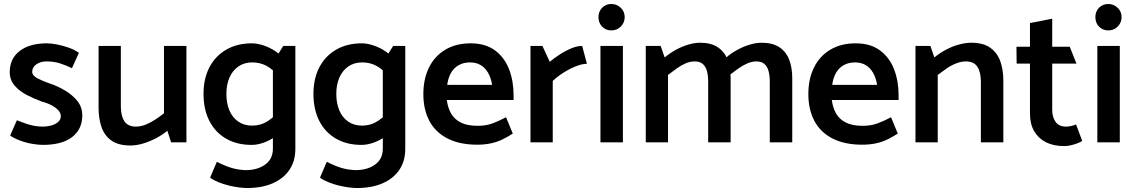

<svg xmlns="http://www.w3.org/2000/svg" viewBox="-20 -716 5711 966"><path d="M31 -34Q53 -19 83 -8Q113 3 144 8Q175 13 195 13Q292 13 343 -26.5Q394 -66 394 -135Q394 -177 369.5 -207.5Q345 -238 307.5 -260.5Q270 -283 230 -296Q195 -308 168.5 -322Q142 -336 142 -355Q142 -377 162.5 -392Q183 -407 214 -407Q251 -407 281 -397.5Q311 -388 342 -373L377 -450Q355 -466 325 -476.5Q295 -487 266 -492.5Q237 -498 216 -498Q129 -498 79 -459.5Q29 -421 29 -353Q29 -314 53.5 -285.5Q78 -257 115 -238Q152 -219 190 -205Q220 -197 241 -185.5Q262 -174 274 -160.5Q286 -147 286 -131Q286 -115 273 -103Q260 -91 239 -85Q218 -79 194 -79Q173 -79 152 -83Q131 -87 109 -94.5Q87 -102 65 -111Z M805 -485V-146Q785 -130 761.5 -114.5Q738 -99 713 -89Q688 -79 663 -79Q624 -79 606 -106Q588 -133 588 -181V-485H476V-173Q476 -119 491 -76Q506 -33 541 -8.5Q576 16 637 16Q666 16 698.5 6.5Q731 -3 763 -19.5Q795 -36 822 -58L841 0H918V-485Z M1466 -485H1405L1353 -401V32Q1353 83 1315.5 111Q1278 139 1219 140Q1178 139 1144 128.5Q1110 118 1071 98L1037 178Q1055 191 1080 201Q1105 211 1131.5 217.5Q1158 224 1182.5 227Q1207 230 1222 230Q1298 230 1352.5 206Q1407 182 1436.5 138Q1466 94 1466 33ZM1381 -152Q1348 -118 1317.5 -101Q1287 -84 1248 -84Q1208 -84 1178.5 -104.5Q1149 -125 1134 -161Q1119 -197 1119 -244Q1119 -289 1134 -324.5Q1149 -360 1178.5 -381Q1208 -402 1249 -402Q1287 -402 1318.5 -386Q1350 -370 1383 -332L1416 -409Q1397 -437 1367.5 -457Q1338 -477 1306 -487.5Q1274 -498 1248 -498Q1173 -498 1118 -466Q1063 -434 1033.5 -377Q1004 -320 1004 -244Q1004 -166 1033 -108.5Q1062 -51 1116.5 -19Q1171 13 1246 13Q1274 13 1304.5 2.5Q1335 -8 1364 -28Q1393 -48 1415 -76Z M2019 -485H1958L1906 -401V32Q1906 83 1868.5 111Q1831 139 1772 140Q1731 139 1697 128.5Q1663 118 1624 98L1590 178Q1608 191 1633 201Q1658 211 1684.5 217.5Q1711 224 1735.5 227Q1760 230 1775 230Q1851 230 1905.5 206Q1960 182 1989.5 138Q2019 94 2019 33ZM1934 -152Q1901 -118 1870.5 -101Q1840 -84 1801 -84Q1761 -84 1731.5 -104.5Q1702 -125 1687 -161Q1672 -197 1672 -244Q1672 -289 1687 -324.5Q1702 -360 1731.5 -381Q1761 -402 1802 -402Q1840 -402 1871.5 -386Q1903 -370 1936 -332L1969 -409Q1950 -437 1920.5 -457Q1891 -477 1859 -487.5Q1827 -498 1801 -498Q1726 -498 1671 -466Q1616 -434 1586.5 -377Q1557 -320 1557 -244Q1557 -166 1586 -108.5Q1615 -51 1669.5 -19Q1724 13 1799 13Q1827 13 1857.5 2.5Q1888 -8 1917 -28Q1946 -48 1968 -76Z M2564 -213V-237Q2564 -308 2541.5 -367Q2519 -426 2471 -462Q2423 -498 2348 -498Q2274 -498 2220.5 -466Q2167 -434 2138.5 -376.5Q2110 -319 2110 -242Q2110 -166 2140 -108.5Q2170 -51 2231 -19.5Q2292 12 2381 12Q2419 12 2451 5Q2483 -2 2510 -15.5Q2537 -29 2560 -44L2526 -126Q2490 -107 2457.5 -95Q2425 -83 2383 -83Q2331 -83 2298.5 -99.5Q2266 -116 2249.5 -145Q2233 -174 2228 -213ZM2230 -289Q2235 -325 2249.5 -350Q2264 -375 2288.5 -388.5Q2313 -402 2344 -402Q2376 -402 2398.5 -388.5Q2421 -375 2435.5 -350Q2450 -325 2456 -289Z M2761 0V-309Q2787 -333 2817.5 -352Q2848 -371 2878.5 -383Q2909 -395 2933 -395L2909 -485Q2883 -485 2852.5 -472Q2822 -459 2794 -440.5Q2766 -422 2746 -405L2709 -485H2649V0Z M3114 0V-485H3001V0ZM3056 -563Q3084 -563 3103.5 -582.5Q3123 -602 3123 -630Q3123 -658 3103 -677Q3083 -696 3056 -696Q3028 -696 3009.5 -677Q2991 -658 2991 -630Q2991 -601 3009.5 -582Q3028 -563 3056 -563Z M3341 0V-339Q3362 -355 3384 -371Q3406 -387 3429 -397Q3452 -407 3475 -407Q3501 -407 3515.5 -394.5Q3530 -382 3536.5 -359.5Q3543 -337 3543 -305V0H3656V-322Q3656 -376 3640.5 -416Q3625 -456 3591 -478.5Q3557 -501 3502 -501Q3476 -501 3444.5 -492Q3413 -483 3382.5 -466.5Q3352 -450 3324 -427L3304 -485H3229V0ZM3651 -339Q3672 -355 3694.5 -371Q3717 -387 3740 -397Q3763 -407 3785 -407Q3811 -407 3825.5 -394.5Q3840 -382 3846.5 -359.5Q3853 -337 3853 -305V0H3966V-322Q3966 -376 3950.5 -416Q3935 -456 3901 -478.5Q3867 -501 3812 -501Q3785 -501 3754 -492Q3723 -483 3692 -466.5Q3661 -450 3634 -427Z M4501 -213V-237Q4501 -308 4478.5 -367Q4456 -426 4408 -462Q4360 -498 4285 -498Q4211 -498 4157.5 -466Q4104 -434 4075.5 -376.5Q4047 -319 4047 -242Q4047 -166 4077 -108.5Q4107 -51 4168 -19.5Q4229 12 4318 12Q4356 12 4388 5Q4420 -2 4447 -15.5Q4474 -29 4497 -44L4463 -126Q4427 -107 4394.5 -95Q4362 -83 4320 -83Q4268 -83 4235.5 -99.5Q4203 -116 4186.5 -145Q4170 -174 4165 -213ZM4167 -289Q4172 -325 4186.5 -350Q4201 -375 4225.5 -388.5Q4250 -402 4281 -402Q4313 -402 4335.5 -388.5Q4358 -375 4372.5 -350Q4387 -325 4393 -289Z M4698 0V-339Q4719 -355 4742 -371Q4765 -387 4790.5 -397Q4816 -407 4840 -407Q4880 -407 4897.5 -380Q4915 -353 4915 -305V0H5028V-312Q5028 -366 5012.5 -408.5Q4997 -451 4962 -476Q4927 -501 4867 -501Q4838 -501 4805 -492Q4772 -483 4740.5 -466.5Q4709 -450 4681 -427L4661 -485H4586V0Z M5362 -481H5274V-622L5162 -600V-481H5094L5095 -396H5162V-145Q5162 -92 5183.5 -55.5Q5205 -19 5243 0Q5281 19 5335 19Q5350 19 5367.5 15Q5385 11 5400.5 5Q5416 -1 5425 -7L5394 -90Q5382 -85 5369 -82Q5356 -79 5343 -79Q5308 -79 5291 -102.5Q5274 -126 5274 -163V-396H5396Z M5614 0V-485H5501V0ZM5556 -563Q5584 -563 5603.5 -582.5Q5623 -602 5623 -630Q5623 -658 5603 -677Q5583 -696 5556 -696Q5528 -696 5509.5 -677Q5491 -658 5491 -630Q5491 -601 5509.5 -582Q5528 -563 5556 -563Z"/></svg>

Font: Catamaran Thin SemiBold
Style: Regular
Weight: 600
Version: Version 2.000